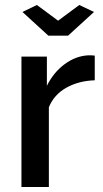

<svg xmlns="http://www.w3.org/2000/svg" viewBox="-20 -750 414 770"><path d="M360 -428Q296 -426 246.5 -398.5Q197 -371 176 -320V0H66V-523H168V-406Q195 -460 239 -492.5Q283 -525 332 -528Q341 -528 348 -528Q355 -528 360 -527ZM128 -730 213 -667 298 -730 357 -702 253 -607H174L70 -702Z"/></svg>

Font: Raleway SemiBold
Style: Regular
Weight: 600
Designer: Matt McInerney, Pablo Impallari, Rodrigo Fuenzalida
Foundry: Matt McInerney, Pablo Impallari, Rodrigo Fuenzalida
Version: Version 4.026